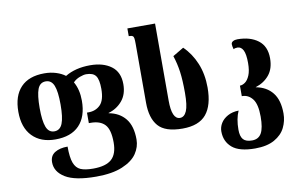

<svg xmlns="http://www.w3.org/2000/svg" viewBox="-95 -943 2119 1366"><g transform="rotate(-10 964.0 -260.0)"><path d="M204 85Q204 38 239.5 16Q275 -6 332 -6Q332 73 347 112.5Q362 152 394 166Q426 180 485 180Q577 180 618.5 142.5Q660 105 660 22Q660 -71 626 -107.5Q592 -144 523 -144H510V-220H521Q573 -220 606.5 -253.5Q640 -287 640 -369Q640 -436 620.5 -463Q601 -490 551 -490Q533 -490 504.5 -479.5Q476 -469 456 -448Q489 -391 489 -310Q489 -195 429.5 -133Q370 -71 257 -71Q151 -71 90.5 -133.5Q30 -196 30 -310Q30 -425 88.5 -486.5Q147 -548 259 -548Q305 -548 344 -535.5Q383 -523 409 -503Q483 -548 590 -548Q684 -548 742 -505Q800 -462 800 -375Q800 -301 760.5 -254.5Q721 -208 661 -191V-189Q738 -175 781 -121.5Q824 -68 824 29Q824 83 792 130.5Q760 178 686.5 209Q613 240 497 240Q345 240 274.5 197Q204 154 204 85ZM335 -310Q335 -404 317.5 -447Q300 -490 259 -490Q217 -490 200.5 -446.5Q184 -403 184 -310Q184 -218 201 -173.5Q218 -129 259 -129Q300 -129 317.5 -172.5Q335 -216 335 -310Z M936 -216V-641Q936 -669 934 -681.5Q932 -694 925 -699Q918 -704 902 -704H897V-760H1097V-203Q1097 -68 1156 -68Q1187 -68 1204 -107Q1221 -146 1221 -238Q1221 -330 1212.5 -391Q1204 -452 1185 -509L1264 -556Q1321 -501 1353.5 -422.5Q1386 -344 1386 -247Q1386 -119 1332.5 -54.5Q1279 10 1161 10Q1036 10 986 -47.5Q936 -105 936 -216Z M1428 78Q1428 47 1445 19Q1462 -9 1495.5 -27.5Q1529 -46 1575 -47Q1550 8 1550 87Q1550 135 1569 157Q1588 179 1633 179Q1680 179 1701 141.5Q1722 104 1722 22Q1722 -68 1692 -106Q1662 -144 1617 -144H1615V-220H1616Q1633 -220 1652.5 -233.5Q1672 -247 1686 -280Q1700 -313 1700 -369Q1700 -433 1685.5 -461.5Q1671 -490 1644 -490Q1626 -490 1616 -483Q1609 -505 1609 -520Q1609 -533 1622 -540.5Q1635 -548 1654 -548Q1746 -548 1803 -505Q1860 -462 1860 -375Q1860 -300 1822.5 -254.5Q1785 -209 1724 -190V-189Q1801 -175 1843.5 -121.5Q1886 -68 1886 29Q1886 82 1862.5 130Q1839 178 1785 208.5Q1731 239 1645 239Q1531 239 1479.5 195Q1428 151 1428 78Z"/></g></svg>

Font: Noto Serif Georgian Black Cond
Style: Regular
Weight: 900
Width: 3
Designer: Monotype Design team
Foundry: Monotype Imaging Inc.
Version: Version 1.000